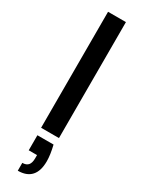

<svg xmlns="http://www.w3.org/2000/svg" viewBox="-262 -766 788 1061"><g transform="rotate(30 132.0 -235.0)"><path d="M189 -740V0H75V-740ZM181 46Q195 104 195 145Q195 207 166.5 238.5Q138 270 82 270V220Q107 220 119 206Q131 192 131 163V142H78V46Z"/></g></svg>

Font: Poppins-tnum Medium
Style: Regular
Weight: 500
Designer: Ninad Kale (Devanagari), Jonny Pinhorn (Latin)
Foundry: Indian Type Foundry
Version: Version 4.004